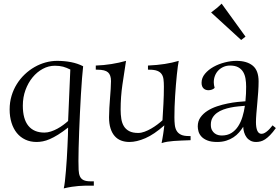

<svg xmlns="http://www.w3.org/2000/svg" viewBox="-20 -774 1543 1060"><path d="M439 -408.2Q436 -383.3 432.9 -342.5Q429.7 -301.8 426.8 -252.9Q423.8 -204.1 421.4 -150.9Q418.9 -97.7 417 -47.9Q415 2 414.1 44.2Q413.1 86.4 413.1 113.8Q413.1 143.1 414.1 164.6Q415 186 421.4 200Q427.7 213.9 441.7 220.5Q455.6 227.1 481 227.1H498V251H481.9Q463.9 251 447.5 251.2Q431.2 251.5 413.6 252.9Q396 254.4 376.2 257.3Q356.4 260.3 332 266.1Q335.4 252.4 338.4 226.6Q341.3 200.7 344 168.5Q346.7 136.2 348.9 101.1Q351.1 65.9 352.5 33.2Q354 0.5 355 -26.9Q356 -54.2 356 -69.8Q325.7 -45.9 300.8 -30.5Q275.9 -15.1 255.1 -6.1Q234.4 2.9 216.6 6.3Q198.7 9.8 182.1 9.8Q147.5 9.8 119.9 -3.2Q92.3 -16.1 73 -39.8Q53.7 -63.5 43.5 -96.7Q33.2 -129.9 33.2 -169.9Q33.2 -209.5 43.7 -244.6Q54.2 -279.8 72.8 -309.6Q91.3 -339.4 116.5 -363.3Q141.6 -387.2 170.7 -403.8Q199.7 -420.4 231.4 -429.2Q263.2 -438 294.9 -438Q335.9 -438 372.3 -430.9Q408.7 -423.8 439 -408.2ZM368.2 -390.1Q357.4 -395 347.9 -399.2Q338.4 -403.3 328.4 -405.8Q318.4 -408.2 307.4 -409.7Q296.4 -411.1 283.2 -411.1Q248 -411.1 216.1 -393.8Q184.1 -376.5 159.7 -346.7Q135.3 -316.9 120.6 -276.9Q106 -236.8 106 -190.9Q106 -116.7 136.7 -79.3Q167.5 -42 225.1 -42Q242.7 -42 261.2 -48.1Q279.8 -54.2 297.1 -63.7Q314.5 -73.2 329.6 -84.5Q344.7 -95.7 356 -106Z M508.8 -412.1Q552.7 -413.6 595.2 -420.4Q637.7 -427.2 675.8 -438Q665.5 -373 655.8 -306.2Q646 -239.3 646 -168.9Q646 -141.6 649.7 -118.2Q653.3 -94.7 663.8 -77.4Q674.3 -60.1 693.4 -50Q712.4 -40 743.2 -40Q759.8 -40 778.3 -46.9Q796.9 -53.7 814.9 -64.2Q833 -74.7 849.1 -86.9Q865.2 -99.1 877 -109.9Q879.9 -155.3 882.3 -201.2Q884.8 -247.1 884.8 -295.9Q884.8 -318.8 882.6 -336.2Q880.4 -353.5 872.1 -365.2Q863.8 -377 847.9 -383.1Q832 -389.2 804.2 -389.2H796.9V-412.1Q849.1 -414.6 889.6 -420.9Q930.2 -427.2 966.8 -438Q964.4 -426.8 961.7 -406.7Q959 -386.7 956.3 -360.8Q953.6 -335 951.2 -305.2Q948.7 -275.4 946.8 -244.4Q944.8 -213.4 943.8 -183.1Q942.9 -152.8 942.9 -126Q942.9 -103.5 945.1 -84.5Q947.3 -65.4 955.3 -51.8Q963.4 -38.1 979 -30.5Q994.6 -22.9 1022 -22.9H1032.2V0Q1003.4 1 980.5 2Q957.5 2.9 938.5 4.4Q919.4 5.9 903.3 8.5Q887.2 11.2 872.1 16.1Q874 5.4 876.5 -7.6Q878.9 -20.5 880.9 -33.7Q882.8 -46.9 884.5 -59.3Q886.2 -71.8 887.2 -82Q830.6 -31.7 782.5 -11Q734.4 9.8 694.8 9.8Q668.9 9.8 648.2 1.7Q627.4 -6.3 612.8 -23.2Q598.1 -40 590.1 -65.7Q582 -91.3 582 -127Q582 -150.9 583.7 -178Q585.4 -205.1 587.4 -231.7Q589.4 -258.3 591.1 -282.7Q592.8 -307.1 592.8 -326.2Q592.8 -359.9 576.4 -374.5Q560.1 -389.2 518.1 -389.2H508.8Z M1071.8 -76.2Q1071.8 -105 1086.7 -126Q1101.6 -147 1125.2 -162.1Q1148.9 -177.2 1178.2 -187Q1207.5 -196.8 1236.8 -202.6Q1266.1 -208.5 1292.2 -211.2Q1318.4 -213.9 1335 -214.8Q1337.4 -236.8 1338.1 -257.3Q1338.9 -277.8 1338.9 -295.9Q1338.9 -318.8 1335.4 -339.8Q1332 -360.8 1322.3 -377Q1312.5 -393.1 1295.2 -402.6Q1277.8 -412.1 1250 -412.1Q1230.5 -412.1 1213.9 -404.8Q1197.3 -397.5 1185.3 -385Q1173.3 -372.6 1166.7 -355.7Q1160.2 -338.9 1160.2 -319.8Q1160.2 -312.5 1161.4 -304.9Q1162.6 -297.4 1165 -289.1Q1159.7 -282.7 1150.1 -279.3Q1140.6 -275.9 1130.9 -275.9Q1123.5 -275.9 1116.7 -278.1Q1109.9 -280.3 1104.5 -285.2Q1099.1 -290 1095.9 -297.9Q1092.8 -305.7 1092.8 -316.9Q1092.8 -344.2 1111.6 -366.7Q1130.4 -389.2 1158.9 -405Q1187.5 -420.9 1221.2 -429.4Q1254.9 -438 1285.2 -438Q1342.8 -438 1375.2 -411.6Q1407.7 -385.3 1407.7 -324.2Q1407.7 -297.9 1405.5 -266.4Q1403.3 -234.9 1400.4 -204.1Q1397.5 -173.3 1395.3 -145.8Q1393.1 -118.2 1393.1 -100.1Q1393.1 -69.3 1400.6 -52.2Q1408.2 -35.2 1423.8 -35.2Q1433.1 -35.2 1442.4 -40.8Q1451.7 -46.4 1460 -54Q1468.3 -61.5 1474.6 -69.6Q1481 -77.6 1484.9 -82L1502.9 -66.9Q1485.8 -43 1471.2 -28.1Q1456.5 -13.2 1443.4 -4.6Q1430.2 3.9 1418 6.8Q1405.8 9.8 1394 9.8Q1376 9.8 1362.8 2.7Q1349.6 -4.4 1341.1 -16.1Q1332.5 -27.8 1327.9 -43Q1323.2 -58.1 1322.8 -74.2Q1313 -58.1 1299.8 -43Q1286.6 -27.8 1269 -16.1Q1251.5 -4.4 1229 2.7Q1206.5 9.8 1178.7 9.8Q1145.5 9.8 1124.5 1.2Q1103.5 -7.3 1091.8 -20.3Q1080.1 -33.2 1075.9 -48.3Q1071.8 -63.5 1071.8 -76.2ZM1204.1 -25.9Q1235.4 -25.9 1257.6 -39.8Q1279.8 -53.7 1294.7 -76.7Q1309.6 -99.6 1318.6 -129.2Q1327.6 -158.7 1332 -189.9Q1315.4 -188.5 1294.9 -186.5Q1274.4 -184.6 1253.7 -180.4Q1232.9 -176.3 1213.1 -169.2Q1193.4 -162.1 1178 -150.9Q1162.6 -139.6 1153.3 -123.8Q1144 -107.9 1144 -85.9Q1144 -67.4 1150.1 -55.9Q1156.2 -44.4 1165.5 -37.6Q1174.8 -30.8 1185.1 -28.3Q1195.3 -25.9 1204.1 -25.9ZM1311.5 -553.2 1145.5 -705.1Q1162.1 -717.3 1176.5 -729.2Q1190.9 -741.2 1203.6 -753.9L1335.4 -571.8Z"/></svg>

Font: Simonetta
Style: Regular
Weight: 400
Version: Version 1.004